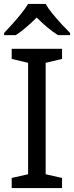

<svg xmlns="http://www.w3.org/2000/svg" viewBox="-20 -964 379 984"><path d="M298 0H40V-52L124 -71V-642L40 -662V-714H298V-662L214 -642V-71L298 -52ZM214 -944Q226 -922 248.5 -894.5Q271 -867 295.5 -840.5Q320 -814 339 -795V-784H277Q251 -800 223 -823.5Q195 -847 168 -874Q141 -847 114 -824Q87 -801 61 -784H1V-795Q20 -815 43.5 -841Q67 -867 89 -894.5Q111 -922 124 -944Z"/></svg>

Font: Noto Sans Old Persian
Style: Regular
Weight: 400
Designer: Monotype Design Team
Foundry: Monotype Imaging Inc.
Version: Version 2.001; ttfautohint (v1.8.4.7-5d5b)